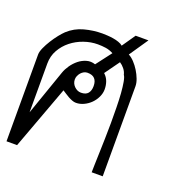

<svg xmlns="http://www.w3.org/2000/svg" viewBox="-106 -655 716 750"><g transform="rotate(20 252.0 -280.0)"><path d="M168 -318.8Q168 -310.5 171.1 -303.2Q174.3 -295.9 179.9 -290.3Q185.5 -284.7 192.6 -281.2Q199.7 -277.8 208 -277.8Q228 -277.8 237.1 -288.8Q246.1 -299.8 246.1 -318.8Q246.1 -338.9 236.3 -349.4Q226.6 -359.9 206.1 -359.9Q198.2 -359.9 191.4 -356.2Q184.6 -352.5 179.4 -346.7Q174.3 -340.8 171.1 -333.5Q168 -326.2 168 -318.8ZM271 -464.8Q255.9 -473.1 239.5 -475.6Q223.1 -478 206.1 -478Q177.2 -478 148.7 -468Q120.1 -458 97.4 -439.9Q74.7 -421.9 60.3 -396.5Q45.9 -371.1 45.9 -339.8V-137.2L111.8 -326.2Q117.2 -341.8 128.2 -357.7Q139.2 -373.5 153.8 -385.3Q168.5 -397 186 -402.1Q203.6 -407.2 222.2 -400.9ZM291 -321.8Q291 -305.2 283.4 -289.3Q275.9 -273.4 263.7 -261.2Q251.5 -249 235.6 -241.5Q219.7 -233.9 203.1 -233.9Q195.3 -233.9 187 -237.1Q178.7 -240.2 170.7 -244.6Q162.6 -249 155 -254.2Q147.5 -259.3 141.1 -263.2L43.9 0H0V-360.8Q0 -372.6 7.6 -389.4Q15.1 -406.2 25.9 -423.3Q36.6 -440.4 48.3 -455.1Q60.1 -469.7 68.8 -478Q96.7 -503.9 133.8 -513.9Q170.9 -523.9 208 -523.9Q216.3 -523.9 228.8 -523.2Q241.2 -522.5 253.7 -520.5Q266.1 -518.6 277.3 -514.6Q288.6 -510.7 294.9 -504.9L333 -560.1H386.2L333 -481.9Q344.7 -476.1 356.7 -463.4Q368.7 -450.7 378.2 -435.3Q387.7 -419.9 393.8 -403.8Q399.9 -387.7 399.9 -374V0H354Q354 -10.3 354.7 -31.5Q355.5 -52.7 356.2 -80.6Q356.9 -108.4 357.9 -140.9Q358.9 -173.3 358.9 -206.5Q358.9 -239.7 358.4 -271.5Q357.9 -303.2 356 -329.3Q354 -355.5 350.6 -374.5Q347.2 -393.6 341.8 -400.9Q338.9 -413.6 330.3 -424.3Q321.8 -435.1 311 -441.9L267.1 -380.9Q279.8 -369.6 285.4 -354.2Q291 -338.9 291 -321.8Z"/></g></svg>

Font: Saysettha OT
Style: Regular
Weight: 400
Designer: John M. Durdin and Silvain Dupertuis
Foundry: Lao Script for Windows
Version: Version 2.000